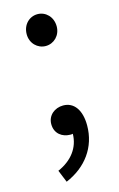

<svg xmlns="http://www.w3.org/2000/svg" viewBox="-113 -578 504 816"><g transform="rotate(-15 139.0 -170.0)"><path d="M139 -390C175 -390 205 -419 205 -459C205 -501 175 -530 139 -530C103 -530 73 -501 73 -459C73 -419 103 -390 139 -390ZM75 190C165 152 221 77 221 -19C221 -86 192 -127 144 -127C107 -127 75 -102 75 -63C75 -21 107 1 142 1C146 1 149 1 153 0C152 61 115 109 53 136Z"/></g></svg>

Font: Source Han Sans KR Regular
Style: Regular
Weight: 400
Designer: Ryoko NISHIZUKA (kana & ideographs); Paul D. Hunt (Latin, Greek & Cyrillic); Wenlong ZHANG (bopomofo); Sandoll Communica
Foundry: Adobe Systems Incorporated
Version: Version 1.004;PS 1.004;hotconv 1.0.82;makeotf.lib2.5.63406